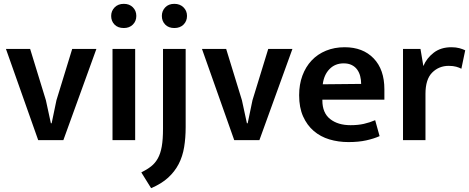

<svg xmlns="http://www.w3.org/2000/svg" viewBox="-20 -730 2443 1000"><path d="M356 -475H482L310 0H179L11 -475H137L219 -208L245 -88H249L274 -208Z M566 0V-475H684V0ZM625 -584Q594 -584 576.5 -602Q559 -620 559 -647Q559 -673 577 -691.5Q595 -710 625 -710Q654 -710 672 -692Q690 -674 690 -647Q690 -620 672 -602Q654 -584 625 -584Z M829 -475H947V-68Q947 -12 939 36.5Q931 85 910.5 124.5Q890 164 855.5 195.5Q821 227 767 250L716 168Q746 153 767 136.5Q788 120 802 95Q816 70 822.5 33Q829 -4 829 -60ZM888 -584Q858 -584 840.5 -602Q823 -620 823 -647Q823 -673 840.5 -691.5Q858 -710 888 -710Q917 -710 935.5 -692Q954 -674 954 -647Q954 -620 936 -602Q918 -584 888 -584Z M1377 -475H1503L1331 0H1200L1032 -475H1158L1240 -208L1266 -88H1270L1295 -208Z M1982 -211H1659V-207Q1659 -142 1699.5 -110Q1740 -78 1806 -78Q1845 -78 1875.5 -85Q1906 -92 1934 -104L1957 -21Q1928 -8 1888 1Q1848 10 1795 10Q1742 10 1695.5 -4Q1649 -18 1614 -48Q1579 -78 1558.5 -124Q1538 -170 1538 -234Q1538 -290 1555 -336Q1572 -382 1603 -415Q1634 -448 1678 -466Q1722 -484 1775 -484Q1870 -484 1926 -426Q1982 -368 1982 -265ZM1861 -293Q1861 -314 1856 -333.5Q1851 -353 1840 -368Q1829 -383 1811.5 -391.5Q1794 -400 1770 -400Q1725 -400 1696 -370Q1667 -340 1661 -291Z M2079 0V-475H2170L2185 -386Q2202 -427 2239 -455.5Q2276 -484 2331 -484Q2355 -484 2373 -479Q2391 -474 2403 -468L2383 -372Q2372 -378 2356 -382.5Q2340 -387 2317 -387Q2266 -387 2231 -352Q2196 -317 2196 -241V0Z"/></svg>

Font: Mukta Mahee SemiBold
Style: Regular
Weight: 600
Designer: Shuchita Grover, Noopur Datye, Girish Dalvi, Yashodeep Gholap
Foundry: Ek Type
Version: Version 2.538;PS 1.000;hotconv 16.6.51;makeotf.lib2.5.65220;